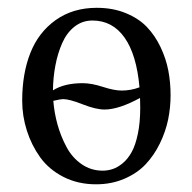

<svg xmlns="http://www.w3.org/2000/svg" viewBox="-20 -462 495 494"><path d="M37.1 -203.1Q37.1 -272.5 58.1 -325.7Q79.1 -378.9 123.3 -410.4Q167.5 -441.9 229 -441.9Q270.5 -441.9 303.7 -428.2Q336.9 -414.6 357.9 -392.6Q378.9 -370.6 393.1 -340.8Q407.2 -311 413.1 -280.3Q418.9 -249.5 418.9 -216.8Q418.9 -185.5 412.6 -154.5Q406.2 -123.5 391.4 -93Q376.5 -62.5 355 -39.6Q333.5 -16.6 300.3 -2.2Q267.1 12.2 227.1 12.2Q180.7 12.2 143.3 -6.8Q106 -25.9 83.5 -57.1Q61 -88.4 49.1 -126Q37.1 -163.6 37.1 -203.1ZM338.9 -237.3Q331.5 -321.3 300.5 -365.2Q269.5 -409.2 217.8 -409.2Q191.9 -409.2 171.9 -393.6Q151.9 -377.9 140.1 -351.3Q128.4 -324.7 122.6 -293.9Q116.7 -263.2 116.2 -229.5Q145.5 -248 192.9 -248Q215.3 -248 244.6 -238.5Q273.9 -229 293 -229Q316.4 -229 338.9 -237.3ZM117.2 -202.6Q119.6 -171.9 127.9 -141.8Q136.2 -111.8 150.9 -84.2Q165.5 -56.6 189.7 -39.8Q213.9 -22.9 244.1 -22.9Q257.3 -22.9 270 -27.1Q282.7 -31.2 295.9 -42.2Q309.1 -53.2 318.8 -70.8Q328.6 -88.4 334.7 -117.7Q340.8 -147 340.8 -185.1Q340.8 -201.7 340.3 -210Q285.6 -180.2 249 -180.2Q226.6 -180.2 192.6 -193.6Q158.7 -207 142.1 -207Q136.2 -207 117.2 -202.6Z"/></svg>

Font: Linux Libertine G
Style: Regular
Weight: 400
Designer: Philipp H. Poll
Foundry: Philipp H. Poll
Version: Version 4.7.5